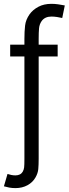

<svg xmlns="http://www.w3.org/2000/svg" viewBox="-23 -758 353 987"><path d="M102.5 -558.1Q102.5 -596.7 106 -626.7Q109.4 -656.7 129.4 -685.1Q146 -708 174.3 -723.1Q202.6 -738.3 241.7 -738.3Q258.8 -738.3 276.1 -735.8Q293.5 -733.4 310.1 -730L296.9 -665.5Q284.7 -668.5 269.5 -670.7Q254.4 -672.9 241.7 -672.9Q207.5 -672.9 190.9 -649.4Q179.7 -633.3 177.7 -612.3Q175.8 -591.3 175.8 -558.1V-528.3H273.4V-467.8H175.8V58.1Q175.8 89.8 173.8 111.1Q171.9 132.3 159.7 153.8Q145.5 179.2 118.4 194.1Q91.3 209 56.2 209Q39.6 209 24.9 206.3Q10.3 203.6 -2.9 199.7L15.6 136.2Q24.4 139.2 34.9 141.4Q45.4 143.6 56.2 143.6Q83 143.6 94.2 124Q99.6 114.3 101.1 102.1Q102.5 89.8 102.5 58.1V-467.8H29.3V-528.3H102.5Z"/></svg>

Font: Gidole
Style: Regular
Weight: 400
Version: Version 2.100; ttfautohint (v1.8.4.7-5d5b)